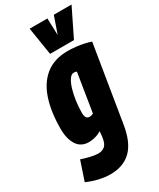

<svg xmlns="http://www.w3.org/2000/svg" viewBox="-273 -866 965 1163"><g transform="rotate(-30 209.5 -284.5)"><path d="M-25 183 20 49Q45 58 78.5 66Q112 74 135 74Q161 74 179.5 59Q198 44 204 0L208 -39Q186 -26 162 -20Q138 -14 121 -14Q65 -14 37.5 -56.5Q10 -99 10 -169Q10 -288 39 -375Q68 -462 128.5 -509.5Q189 -557 282 -557Q310 -557 340.5 -553.5Q371 -550 397.5 -544Q424 -538 440 -532L354 -5Q336 112 281.5 166Q227 220 134 220Q99 220 57 210.5Q15 201 -25 183ZM269 -421Q259 -425 248 -425Q232 -425 217.5 -404Q203 -383 192.5 -348.5Q182 -314 176 -272Q170 -230 170 -189Q170 -145 199 -145Q213 -145 226 -153ZM444 -789 349 -595H182L151 -789H275L279 -671L320 -789Z"/></g></svg>

Font: Georama Condensed ExtraBold
Style: Italic
Weight: 800
Width: 3
Italic angle: -9°
Designer: Jean-Baptiste Levee
Foundry: Production Type
Version: Version 1.000